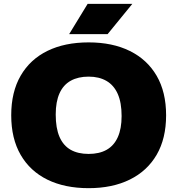

<svg xmlns="http://www.w3.org/2000/svg" viewBox="-20 -971 924 1001"><path d="M442 10Q318 10 227.5 -34.2Q137 -78.5 87.8 -163.5Q38.5 -248.5 38.5 -370Q38.5 -491.5 87.8 -576.5Q137 -661.5 227.5 -705.8Q318 -750 442 -750Q566.5 -750 657 -705.2Q747.5 -660.5 796.8 -575.8Q846 -491 846 -370Q846 -249 796.8 -164.2Q747.5 -79.5 656.8 -34.8Q566 10 442 10ZM442 -168.5Q498 -168.5 536.2 -190.2Q574.5 -212 594.2 -256Q614 -300 614 -366Q614 -436 593.8 -481.5Q573.5 -527 535 -549.2Q496.5 -571.5 442 -571.5Q387.5 -571.5 349 -550.2Q310.5 -529 290.5 -485Q270.5 -441 270.5 -374Q270.5 -303 290.2 -257.5Q310 -212 348.2 -190.2Q386.5 -168.5 442 -168.5ZM340.5 -793 437 -951H670L541 -793Z"/></svg>

Font: Encode Sans SemiExpanded Black
Style: Regular
Weight: 900
Width: 6
Designer: Multiple Designers
Foundry: Impallari Type
Version: Version 3.002